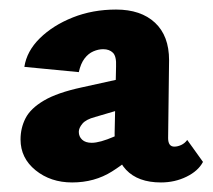

<svg xmlns="http://www.w3.org/2000/svg" viewBox="-20 -684 445 402"><path d="M317 -302Q269 -302 244 -328.5Q219 -355 220 -405L223 -545Q224 -566 216.5 -573.5Q209 -581 196 -581Q186 -581 175.5 -576.5Q165 -572 157 -561.5Q149 -551 145 -533L31 -544Q36 -577 63.5 -604Q91 -631 132.5 -647.5Q174 -664 223 -664Q275 -664 304.5 -636.5Q334 -609 334 -558L332 -395Q332 -377 345 -377Q352 -377 359.5 -380.5Q367 -384 372 -391L405 -345Q395 -326 370.5 -314Q346 -302 317 -302ZM131 -302Q86 -302 54.5 -327.5Q23 -353 23 -392Q23 -416 33.5 -436.5Q44 -457 72 -473.5Q100 -490 151 -501L287 -531L291 -472L179 -439Q160 -434 152.5 -425Q145 -416 145 -408Q145 -398 152 -391.5Q159 -385 172 -385Q189 -385 219 -398Q249 -411 288 -429L289 -385Q251 -348 214.5 -325Q178 -302 131 -302Z"/></svg>

Font: Ysabeau Office Black
Style: Regular
Weight: 900
Designer: Christian Thalmann (Catharsis Fonts)
Version: Version 2.001;gftools[0.9.30]; featfreeze: tnum,lnum,ss02